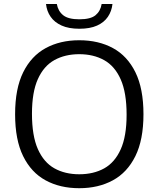

<svg xmlns="http://www.w3.org/2000/svg" viewBox="-20 -956 814 985"><path d="M386.5 9.5Q288 9.5 214 -30.8Q140 -71 98.8 -154.8Q57.5 -238.5 57.5 -370Q57.5 -501.5 99 -585.2Q140.5 -669 214.5 -709.2Q288.5 -749.5 386.5 -749.5Q485.5 -749.5 559.5 -709.2Q633.5 -669 674.8 -585Q716 -501 716 -370Q716 -239 674.5 -155Q633 -71 558.8 -30.8Q484.5 9.5 386.5 9.5ZM386.5 -62Q460 -62 514.5 -92.2Q569 -122.5 599.2 -189.8Q629.5 -257 629.5 -367.5Q629.5 -480.5 599.2 -548.8Q569 -617 514.2 -647.5Q459.5 -678 386.5 -678Q314 -678 259.2 -647.8Q204.5 -617.5 174.2 -550.2Q144 -483 144 -372.5Q144 -259.5 174.2 -191.2Q204.5 -123 259 -92.5Q313.5 -62 386.5 -62ZM387 -808.5Q332.5 -808.5 296 -825Q259.5 -841.5 239.8 -870Q220 -898.5 216 -935.5H271.5Q278 -899 304 -878Q330 -857 387 -857Q445 -857 470.2 -878Q495.5 -899 501.5 -935.5H557Q553 -898.5 533.5 -869.8Q514 -841 478 -824.8Q442 -808.5 387 -808.5Z"/></svg>

Font: Encode Sans SemiExpanded
Style: Regular
Weight: 400
Width: 6
Designer: Multiple Designers
Foundry: Impallari Type
Version: Version 3.002